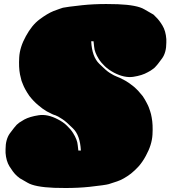

<svg xmlns="http://www.w3.org/2000/svg" viewBox="-20 -943 883 961"><path d="M724.6 -406.2Q726.6 -400.4 731.4 -386.7Q736.3 -373 739.3 -354.5Q746.1 -319.3 743.2 -268.6Q740.2 -217.8 710 -163.1Q694.3 -133.8 674.8 -111.3Q655.3 -89.8 635.7 -74.2Q598.6 -45.9 566.4 -35.2Q535.2 -24.4 524.4 -21.5Q507.8 -16.6 427.7 -7.8Q372.1 -2 308.6 -2Q280.3 -2 251 -2.9Q154.3 -6.8 118.2 -28.3Q82 -49.8 79.1 -50.8Q78.1 -50.8 73.2 -55.7Q67.4 -59.6 59.6 -67.4Q44.9 -82 27.3 -110.4Q10.7 -137.7 7.8 -177.7Q7.8 -187.5 7.8 -196.3Q7.8 -245.1 29.3 -275.4Q54.7 -309.6 63.5 -318.4Q66.4 -321.3 76.2 -329.1Q85.9 -335.9 101.6 -344.7Q128.9 -359.4 173.8 -366.2Q217.8 -373 269.5 -345.7Q296.9 -332 315.4 -313.5Q334 -295.9 345.7 -277.3Q367.2 -243.2 369.1 -215.8Q372.1 -189.5 372.1 -189.5Q377 -189.5 384.8 -189.5Q380.9 -266.6 344.7 -300.8Q309.6 -335.9 292 -346.7Q268.6 -362.3 256.8 -366.2Q244.1 -369.1 213.9 -385.7Q193.4 -397.5 170.9 -417Q148.4 -435.5 127 -462.9Q114.3 -481.4 106.4 -496.1Q98.6 -510.7 95.7 -518.6Q92.8 -525.4 87.9 -538.1Q84 -551.8 80.1 -570.3Q73.2 -605.5 76.2 -656.2Q79.1 -707 109.4 -761.7Q139.6 -817.4 177.7 -845.7Q216.8 -875 248 -887.7Q264.6 -894.5 277.3 -898.4Q289.1 -902.3 294.9 -904.3Q311.5 -908.2 391.6 -917Q447.3 -922.9 511.7 -922.9Q539.1 -922.9 569.3 -921.9Q666 -918 702.1 -896.5Q738.3 -876 741.2 -874Q742.2 -874 748 -870.1Q752.9 -865.2 760.7 -857.4Q776.4 -842.8 793 -815.4Q809.6 -788.1 812.5 -747.1Q812.5 -737.3 812.5 -729.5Q812.5 -679.7 791 -650.4Q765.6 -615.2 756.8 -607.4Q753.9 -603.5 744.1 -596.7Q734.4 -588.9 718.8 -581.1Q691.4 -565.4 647.5 -558.6Q603.5 -551.8 550.8 -579.1Q523.4 -593.8 504.9 -611.3Q486.3 -628.9 474.6 -647.5Q453.1 -681.6 451.2 -709Q448.2 -736.3 448.2 -736.3Q444.3 -736.3 436.5 -736.3Q440.4 -659.2 476.6 -624Q511.7 -588.9 529.3 -578.1Q552.7 -563.5 564.5 -559.6Q577.1 -555.7 607.4 -539.1Q627.9 -527.3 650.4 -508.8Q672.9 -489.3 694.3 -461.9Q706.1 -444.3 713.9 -428.7Q721.7 -414.1 724.6 -406.2Z"/></svg>

Font: Superfatty Italic
Style: Italic
Weight: 400
Version: Version 1.0